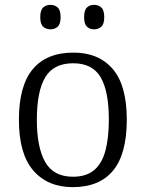

<svg xmlns="http://www.w3.org/2000/svg" viewBox="-20 -762 602 792"><path d="M280 10Q177 10 117.5 -58.5Q58 -127 58 -268Q58 -408 115 -476.5Q172 -545 283 -545Q387 -545 445 -477.5Q503 -410 503 -268Q503 -127 446.5 -58.5Q390 10 280 10ZM281 -33Q336 -33 368.5 -60.5Q401 -88 415 -141Q429 -194 429 -268Q429 -386 395 -443.5Q361 -501 282 -501Q201 -501 166.5 -443Q132 -385 132 -268Q132 -154 166.5 -93.5Q201 -33 281 -33ZM368 -641Q350 -641 338.5 -652Q327 -663 327 -691Q327 -720 338.5 -731Q350 -742 368 -742Q386 -742 398 -731Q410 -720 410 -691Q410 -663 398 -652Q386 -641 368 -641ZM188 -641Q170 -641 158 -652Q146 -663 146 -691Q146 -720 158 -731Q170 -742 188 -742Q206 -742 218 -731Q230 -720 230 -691Q230 -663 218 -652Q206 -641 188 -641Z"/></svg>

Font: Noto Serif Tibetan Light
Style: Regular
Weight: 300
Version: Version 2.103